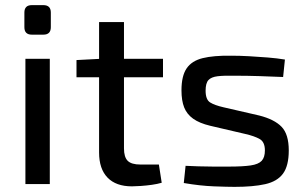

<svg xmlns="http://www.w3.org/2000/svg" viewBox="-20 -717 1191 748"><path d="M174 -488V0H79V-488ZM149 -697Q178 -697 178 -668V-611Q178 -582 149 -582H104Q75 -582 75 -611V-668Q75 -697 104 -697Z M463 -631V-139Q463 -105 477.5 -90.5Q492 -76 527 -76H599L610 -5Q593 0 571.5 3Q550 6 528.5 7.5Q507 9 494 9Q432 9 399 -25Q366 -59 366 -123V-631ZM615 -488V-416H278V-483L374 -488Z M881 -500Q913 -500 950 -498Q987 -496 1023.5 -493Q1060 -490 1090 -485L1083 -417Q1036 -419 989.5 -420.5Q943 -422 897 -422Q853 -423 828 -420Q803 -417 792 -405Q781 -393 781 -364Q781 -329 798.5 -318Q816 -307 851 -299L990 -267Q1049 -252 1077 -223Q1105 -194 1105 -131Q1105 -71 1082.5 -40.5Q1060 -10 1013 0.5Q966 11 894 11Q867 11 813.5 9Q760 7 696 -4L703 -71Q726 -70 753 -69Q780 -68 810.5 -68Q841 -68 872 -68Q926 -68 956.5 -72.5Q987 -77 999.5 -90.5Q1012 -104 1012 -131Q1012 -164 991.5 -175.5Q971 -187 936 -195L799 -227Q757 -237 732.5 -254.5Q708 -272 697.5 -298.5Q687 -325 687 -365Q687 -421 707 -450.5Q727 -480 769.5 -490.5Q812 -501 881 -500Z"/></svg>

Font: Exo 2 Medium
Style: Regular
Weight: 500
Designer: Natanael Gama
Foundry: Natanael Gama
Version: Version 2.010